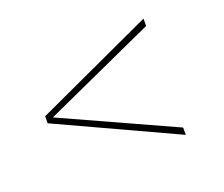

<svg xmlns="http://www.w3.org/2000/svg" viewBox="-78 -681 747 641"><g transform="rotate(-20 295.0 -360.5)"><path d="M483 -541 87 -361V-360L483 -180V-154L63 -348V-373L483 -567Z"/></g></svg>

Font: Hepta Slab ExtraLight
Style: Regular
Weight: 200
Designer: Michael LaGattuta
Foundry: Michael LaGattuta
Version: Version 1.100